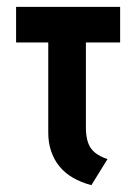

<svg xmlns="http://www.w3.org/2000/svg" viewBox="-20 -521 400 561"><path d="M231 -148V-397H331V-501H27V-397H121V-133Q121 -104 129.5 -79Q138 -54 154 -34.5Q170 -15 193.5 -1.5Q217 12 247 20L294 -56Q271 -64 257 -75.5Q243 -87 237 -105Q231 -123 231 -148Z"/></svg>

Font: Advent Pro
Style: Regular
Weight: 400
Designer: VivaRado, Andreas Kalpakidis
Foundry: VivaRado, Andreas Kalpakidis
Version: Version 3.000